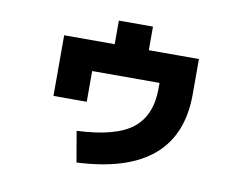

<svg xmlns="http://www.w3.org/2000/svg" viewBox="-75 -745 1151 898"><g transform="rotate(10 500.0 -296.0)"><path d="M340 48 315 -98Q499 -106 578.5 -168.5Q658 -231 658 -360V-386H338V-240H180V-528H420V-640H582V-528H820V-360Q820 26 340 48Z"/></g></svg>

Font: M PLUS 1p Black
Style: Regular
Weight: 900
Version: Version 1.061